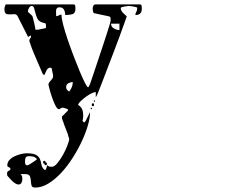

<svg xmlns="http://www.w3.org/2000/svg" viewBox="-40 -567 1060 868"><path d="M593 -547Q600 -547 600.5 -538Q601 -529 601 -527Q601 -499 572 -499Q572 -507 576 -513Q580 -519 580 -527V-533Q578 -534 572.5 -535.5Q567 -537 560.5 -538Q554 -539 548.5 -539.5Q543 -540 540 -540Q536 -540 523 -537.5Q510 -535 507 -533Q506 -532 506 -530Q506 -519 516.5 -508.5Q527 -498 533 -493Q529 -481 520 -456Q511 -431 499.5 -399.5Q488 -368 474.5 -333Q461 -298 449 -266.5Q437 -235 427.5 -210Q418 -185 413 -173Q410 -165 404.5 -151Q399 -137 393 -127V-151Q387 -151 375 -145.5Q363 -140 350.5 -131Q338 -122 327 -112Q316 -102 313 -93Q332 -82 335 -60Q338 -38 333 -20L340 -13Q344 -16 347 -20L367 -60V-57Q367 -33 357 1Q347 35 329.5 72.5Q312 110 288 147.5Q264 185 236.5 214.5Q209 244 179 262.5Q149 281 119 281Q105 281 102.5 271.5Q100 262 99.5 250.5Q99 239 95 229.5Q91 220 73 220H53Q59 226 60 231.5Q61 237 61 244Q61 252 57 259.5Q53 267 44 267Q36 267 28 261.5Q20 256 13 249Q6 242 0.5 235.5Q-5 229 -7 227Q-8 224 -8 217Q-8 211 -5.5 208.5Q-3 206 -0.5 205Q2 204 4.5 202.5Q7 201 7 197Q7 193 5 191.5Q3 190 0 189Q-3 188 -5 186.5Q-7 185 -7 180Q-7 167 2.5 156.5Q12 146 26 139.5Q40 133 54.5 129.5Q69 126 80 126Q111 126 123.5 133.5Q136 141 140.5 152Q145 163 147 176Q149 189 160 200Q161 201 163 201Q166 201 167 200Q168 198 170.5 190Q173 182 173 180Q179 185 183.5 186Q188 187 194 187Q206 187 219.5 170.5Q233 154 245 132.5Q257 111 265 90Q273 69 273 60Q271 56 270 52Q269 49 268 45.5Q267 42 267 40Q266 38 263 30Q260 22 256.5 13Q253 4 250 -3.5Q247 -11 247 -13Q245 -17 242.5 -24.5Q240 -32 240 -33V-40L267 -67V-73Q266 -74 258 -76.5Q250 -79 247 -80H240Q239 -80 233.5 -76.5Q228 -73 227 -73Q219 -73 210.5 -90Q202 -107 195 -127.5Q188 -148 183.5 -165.5Q179 -183 179 -184Q179 -190 182.5 -194.5Q186 -199 189.5 -203Q193 -207 196.5 -211.5Q200 -216 200 -223V-227L193 -260Q191 -261 187 -261Q176 -261 170 -248Q164 -235 160 -227L153 -233Q153 -234 146.5 -248.5Q140 -263 131.5 -283Q123 -303 114 -324Q105 -345 100 -360L93 -380V-387Q94 -388 97 -393.5Q100 -399 100 -400V-407L87 -400L40 -493Q35 -503 25 -503Q15 -503 5 -502Q-5 -501 -12.5 -505Q-20 -509 -20 -527Q-20 -531 -17.5 -539Q-15 -547 -13 -547H293Q300 -547 300.5 -538Q301 -529 301 -527Q301 -507 287.5 -503Q274 -499 255 -499Q255 -513 249 -523.5Q243 -534 229 -534Q221 -534 217.5 -530Q214 -526 213.5 -520Q213 -514 213.5 -507Q214 -500 214 -494Q221 -494 226 -497.5Q231 -501 238 -501Q238 -484 246 -453.5Q254 -423 266.5 -386.5Q279 -350 293.5 -312Q308 -274 321 -243Q334 -212 344 -192.5Q354 -173 357 -173H360L367 -187Q370 -196 377 -216.5Q384 -237 392.5 -262.5Q401 -288 410.5 -316.5Q420 -345 428.5 -370.5Q437 -396 443.5 -416.5Q450 -437 453 -447Q454 -450 457 -460Q460 -470 460 -473V-480Q460 -484 459.5 -487.5Q459 -491 453 -493L387 -507Q382 -508 380.5 -515.5Q379 -523 379 -527Q379 -533 381.5 -540Q384 -547 393 -547ZM167 -440Q168 -443 168 -450Q168 -462 164 -462Q160 -462 147 -467Q134 -472 128.5 -484Q123 -496 120 -508.5Q117 -521 114 -530.5Q111 -540 103 -540Q96 -540 91 -531Q86 -522 86 -516Q86 -514 87 -513Q87 -513 90 -510Q93 -507 97 -503.5Q101 -500 104 -497Q107 -494 107 -493Q108 -490 110 -481.5Q112 -473 114.5 -463.5Q117 -454 118.5 -445.5Q120 -437 120 -433H133ZM500 -460H462Q462 -446 475 -438.5Q488 -431 500 -431ZM289 -196Q279 -196 269 -190.5Q259 -185 259 -173Q259 -161 273 -153Q281 -164 285 -174Q289 -184 289 -196ZM387 -107Q384 -106 384 -110Q384 -114 387 -113Q390 -113 390 -110Q390 -107 387 -107ZM380 -87Q375 -87 375 -93.5Q375 -100 380 -100Q385 -100 385 -93.5Q385 -87 380 -87ZM373 -73Q370 -73 370 -77Q370 -81 373 -80Q376 -79 376 -76.5Q376 -74 373 -73ZM87 180Q89 179 94.5 175.5Q100 172 107 167.5Q114 163 119.5 159Q125 155 127 153Q121 144 111.5 141.5Q102 139 92 139Q79 139 76 145.5Q73 152 73 164Q73 169 74.5 174.5Q76 180 83 180ZM167 180Q160 180 162 173H160Q155 173 155 166.5Q155 160 160 160Q167 160 165 167H167Q172 167 172 173.5Q172 180 167 180Z"/></svg>

Font: Genkaimincho
Style: Regular
Weight: 800
Designer: Dr. Ken Lunde (project architect, glyph set definition & overall production); Masataka HATTORI \u670D \u90E8 \u6B63 \u8C
Foundry: Adobe Systems Incorporated
Version: Version 1.00